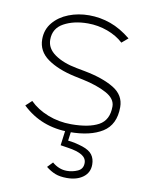

<svg xmlns="http://www.w3.org/2000/svg" viewBox="-80 -545 641 819"><g transform="rotate(10 240.0 -135.0)"><path d="M38 -59 64 -83Q96 -51 143.5 -32.5Q191 -14 244 -14Q321 -14 363 -37Q405 -60 405 -119Q405 -153 364 -175Q323 -197 262 -210L224 -218Q150 -234 105 -266Q60 -298 60 -350Q60 -392 85.5 -422.5Q111 -453 152 -469Q193 -485 240 -485Q288 -485 333 -469Q378 -453 422 -417L395 -394Q367 -420 326 -435Q285 -450 241 -450Q180 -450 137 -426.5Q94 -403 94 -354Q94 -316 130.5 -290.5Q167 -265 226 -254L263 -247Q342 -232 390 -203Q438 -174 438 -122Q438 -46 385.5 -13Q333 20 243 20Q182 20 131 0.5Q80 -19 38 -59ZM175 183 197 160Q211 172 227 178.5Q243 185 261 185Q285 185 307.5 175Q330 165 330 139Q330 118 309.5 105.5Q289 93 248 87L216 82L228 -10H253L244 57Q274 60 308 71Q338 81 350.5 98Q363 115 363 140Q363 175 336 195Q309 215 266 215Q236 215 215.5 207Q195 199 175 183Z"/></g></svg>

Font: Kreadon
Style: Regular
Weight: 400
Designer: kohakuno
Foundry: StudioGnu
Version: Version 1.000;Glyphs 3.1.2 (3151)